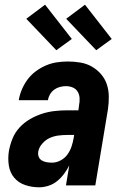

<svg xmlns="http://www.w3.org/2000/svg" viewBox="-20 -790 540 818"><path d="M147 8Q116 8 87.5 -1.5Q59 -11 40.5 -33Q22 -55 17.5 -85.5Q13 -116 18 -147Q23 -174 33.5 -200Q44 -226 63.5 -247Q83 -268 108 -282.5Q133 -297 159.5 -305.5Q186 -314 213 -317Q240 -320 266 -320H314L317 -343Q320 -358 319 -373Q318 -388 310.5 -400Q303 -412 289.5 -417.5Q276 -423 261 -423Q248 -423 235 -419.5Q222 -416 211 -408Q200 -400 193 -388Q186 -376 184 -363H60V-364Q64 -387 73.5 -409.5Q83 -432 98 -452Q113 -472 133.5 -487Q154 -502 176.5 -511.5Q199 -521 222.5 -524.5Q246 -528 269 -528Q296 -528 322.5 -523.5Q349 -519 371 -506.5Q393 -494 410 -474.5Q427 -455 435 -431Q443 -407 443.5 -380Q444 -353 440 -325L386 0H261L275 -85Q266 -67 253 -49.5Q240 -32 223.5 -18.5Q207 -5 186.5 1.5Q166 8 147 8ZM202 -97Q220 -97 238 -106.5Q256 -116 267.5 -132Q279 -148 285 -166.5Q291 -185 294 -203L296 -215H266Q247 -215 228 -212.5Q209 -210 191.5 -202Q174 -194 160 -178Q146 -162 143 -144Q141 -132 145 -122Q149 -112 158 -106.5Q167 -101 178.5 -99Q190 -97 202 -97ZM390 -576 262 -710 342 -770 456 -624ZM220 -576 92 -710 172 -770 286 -624Z"/></svg>

Font: Iosevka Extrabold Oblique
Style: Regular
Weight: 800
Italic angle: -9°
Monospace: yes
Designer: Belleve Invis
Foundry: Belleve Invis
Version: Version 32.5.0; ttfautohint (v1.8.4)